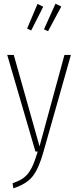

<svg xmlns="http://www.w3.org/2000/svg" viewBox="-20 -816 422 1034"><path d="M278.8 -795.9 310.1 -780.8 238.8 -647.9 216.8 -658.2ZM182.1 -794.9 212.9 -779.8 147.9 -651.9 126 -662.1ZM361.8 -520 213.9 2Q189 91.8 155.5 133.8Q122.1 175.8 51.8 198.2L47.9 170.9Q80.1 159.7 100.8 146.2Q121.6 132.8 136.7 110.6Q151.9 88.4 161.1 64.9Q170.4 41.5 183.1 0H170.9L19 -520H54.2L192.9 -27.8L327.1 -520Z"/></svg>

Font: Fira Sans Compressed UltraLight
Style: Regular
Weight: 200
Width: 1
Designer: Carrois Corporate & Edenspiekermann AG
Foundry: Carrois Corporate GbR & Edenspiekermann AG
Version: Version 4.203;PS 004.203;hotconv 1.0.88;makeotf.lib2.5.64775